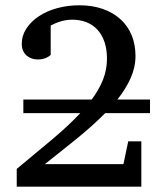

<svg xmlns="http://www.w3.org/2000/svg" viewBox="-20 -703 603 723"><path d="M376 -276.9Q329.1 -229.5 271 -182.4Q212.9 -135.3 148.9 -85H444.8L462.9 -170.9H512.2V0H43V-66.9Q114.7 -126.5 175.8 -177.5Q236.8 -228.5 282.2 -276.9H67.9V-328.1H325.2Q353.5 -366.2 368.2 -403.8Q382.8 -441.4 382.8 -481.9Q382.8 -518.1 373.3 -545.4Q363.8 -572.8 346.7 -591.3Q329.6 -609.9 305.4 -619.4Q281.2 -628.9 252 -628.9Q234.4 -628.9 220.2 -625.5Q206.1 -622.1 195.8 -618.2Q185.5 -614.3 179.2 -610.8Q172.9 -607.4 170.9 -606.9V-496.1Q165.5 -491.2 158.2 -487.3Q151.9 -483.9 142.6 -481.4Q133.3 -479 122.1 -479Q110.4 -479 99.6 -482.7Q88.9 -486.3 80.3 -493.7Q71.8 -501 66.9 -512Q62 -522.9 62 -538.1Q62 -569.3 79.6 -595.9Q97.2 -622.6 126.7 -642.1Q156.2 -661.6 195.6 -672.4Q234.9 -683.1 278.8 -683.1Q327.6 -683.1 366.7 -669.4Q405.8 -655.8 433.3 -630.9Q460.9 -606 475.6 -570.8Q490.2 -535.6 490.2 -492.2Q490.2 -449.7 471.9 -408.7Q453.6 -367.7 421.9 -328.1H544.9V-276.9Z"/></svg>

Font: Charis SIL Phon
Style: Regular
Weight: 400
Foundry: SIL International
Version: Version 5.000